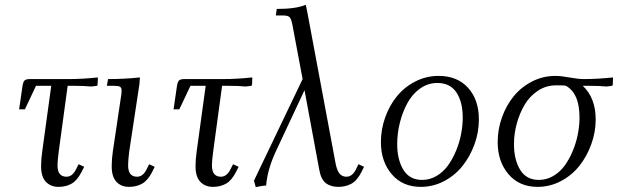

<svg xmlns="http://www.w3.org/2000/svg" viewBox="-20 -766 2555 794"><path d="M59.1 -314 73.2 -411.1Q75.7 -427.2 81.5 -433.1Q87.4 -439 104 -439H264.2Q319.8 -439 384.8 -445.8L383.8 -418L381.8 -411.1L356.9 -408.2Q330.1 -411.1 288.1 -411.1H259.8L223.1 -141.1Q217.8 -100.6 217.8 -82Q217.8 -35.2 254.9 -35.2Q278.8 -35.2 293.9 -64.9L305.2 -86.9L328.1 -76.2L316.9 -54.2Q298.8 -19 275.4 -6.1Q252 6.8 222.2 6.8Q189.5 6.8 169.7 -14.2Q149.9 -35.2 149.9 -78.1Q149.9 -107.9 154.8 -141.1L191.9 -411.1H128.9L83 -314Z M421.9 -411.1 426.8 -439Q495.6 -439 558.6 -445.8L556.6 -418L514.6 -141.1Q509.8 -104.5 509.8 -82Q509.8 -35.2 546.9 -35.2Q570.8 -35.2 585.9 -64.9L596.7 -86.9L619.6 -76.2L608.9 -54.2Q590.8 -19 567.1 -6.1Q543.5 6.8 513.7 6.8Q481 6.8 461.4 -14.2Q441.9 -35.2 441.9 -78.1Q441.9 -107.9 446.8 -141.1L480 -363.8Q482.9 -380.9 482.9 -391.1Q482.9 -402.8 476.6 -407Q470.2 -411.1 452.6 -411.1Z M697.8 -314 711.9 -411.1Q714.4 -427.2 720.2 -433.1Q726.1 -439 742.7 -439H902.8Q958.5 -439 1023.4 -445.8L1022.5 -418L1020.5 -411.1L995.6 -408.2Q968.8 -411.1 926.8 -411.1H898.4L861.8 -141.1Q856.4 -100.6 856.4 -82Q856.4 -35.2 893.6 -35.2Q917.5 -35.2 932.6 -64.9L943.8 -86.9L966.8 -76.2L955.6 -54.2Q937.5 -19 914.1 -6.1Q890.6 6.8 860.8 6.8Q828.1 6.8 808.3 -14.2Q788.6 -35.2 788.6 -78.1Q788.6 -107.9 793.5 -141.1L830.6 -411.1H767.6L721.7 -314Z M1030.3 -19 1231.4 -439 1189.5 -662.1Q1184.6 -687 1178 -694.6Q1171.4 -702.1 1149.4 -702.1H1120.6L1124.5 -729Q1203.6 -729 1244.6 -746.1L1250.5 -717.8L1367.7 -90.8Q1373.5 -60.5 1384.3 -47.9Q1395 -35.2 1412.6 -35.2Q1436.5 -35.2 1451.7 -64.9L1462.4 -86.9L1485.4 -76.2L1474.6 -54.2Q1456.5 -19 1432.9 -6.1Q1409.2 6.8 1379.4 6.8Q1347.2 6.8 1327.1 -9Q1307.1 -24.9 1300.3 -64L1239.3 -393.1L1123.5 -146Q1085.9 -66.9 1080.6 1Q1062.5 2.4 1037.6 7.8Z M1555.2 -178.2Q1555.2 -231 1573 -280.8Q1590.8 -330.6 1621.8 -368.4Q1652.8 -406.2 1697.8 -429.2Q1742.7 -452.1 1793.5 -452.1Q1871.1 -452.1 1915.8 -402.8Q1960.4 -353.5 1960.4 -272Q1960.4 -219.2 1942.1 -168.9Q1923.8 -118.7 1892.6 -79.6Q1861.3 -40.5 1816.2 -16.8Q1771 6.8 1720.2 6.8Q1644.5 6.8 1599.9 -45.7Q1555.2 -98.1 1555.2 -178.2ZM1622.6 -169.9Q1622.6 -105.5 1648.2 -63.7Q1673.8 -22 1725.6 -22Q1757.3 -22 1785.2 -38.3Q1813 -54.7 1832.3 -81.3Q1851.6 -107.9 1865.7 -141.8Q1879.9 -175.8 1886.7 -211.2Q1893.6 -246.6 1893.6 -279.8Q1893.6 -344.7 1867.4 -383.8Q1841.3 -422.9 1788.6 -422.9Q1749.5 -422.9 1717 -399.7Q1684.6 -376.5 1664.6 -339.4Q1644.5 -302.2 1633.5 -258.3Q1622.6 -214.4 1622.6 -169.9Z M2038.1 -178.2Q2038.1 -231 2055.9 -280.8Q2073.7 -330.6 2104.7 -368.4Q2135.7 -406.2 2180.7 -429.2Q2225.6 -452.1 2276.4 -452.1Q2300.3 -452.1 2335.4 -445.6Q2370.6 -439 2394.5 -439Q2450.2 -439 2515.1 -445.8L2514.2 -418L2512.2 -411.1L2487.3 -408.2Q2460.4 -411.1 2418.5 -411.1H2390.1Q2443.4 -360.8 2443.4 -272Q2443.4 -219.2 2425 -168.9Q2406.7 -118.7 2375.5 -79.6Q2344.2 -40.5 2299.1 -16.8Q2253.9 6.8 2203.1 6.8Q2127.4 6.8 2082.8 -45.7Q2038.1 -98.1 2038.1 -178.2ZM2105.5 -169.9Q2105.5 -105.5 2131.1 -63.7Q2156.7 -22 2208.5 -22Q2240.2 -22 2268.1 -38.3Q2295.9 -54.7 2315.2 -81.3Q2334.5 -107.9 2348.6 -141.8Q2362.8 -175.8 2369.6 -211.2Q2376.5 -246.6 2376.5 -279.8Q2376.5 -381.8 2318.4 -412.1Q2304.2 -413.1 2279.3 -413.1Q2238.3 -413.1 2204.3 -390.6Q2170.4 -368.2 2149.4 -332.5Q2128.4 -296.9 2116.9 -254.4Q2105.5 -211.9 2105.5 -169.9Z"/></svg>

Font: Dihjauti
Style: Italic
Weight: 400
Italic angle: -9°
Designer: T. Christopher White
Version: Version 3.0.0